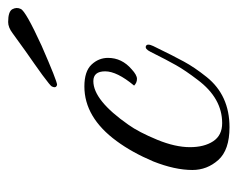

<svg xmlns="http://www.w3.org/2000/svg" viewBox="-76 -503 583 471"><g transform="rotate(-90 215.5 -267.5)"><path d="M241 -230Q276 -272 276 -301Q276 -330 252 -330Q205 -330 145 -244Q127 -219 108 -173Q90 -129 90 -93Q90 -58 104.5 -36Q119 -14 149 -14Q210 -14 255 -74Q278 -104 291 -127Q303 -148 324 -190Q331 -204 338 -201Q345 -198 338 -183Q326 -158 316.5 -139.5Q307 -121 300 -108Q286 -82 262 -52Q217 4 139 4Q83 4 58.5 -23.5Q34 -51 34 -87Q34 -130 55 -183Q66 -209 78.5 -231.5Q91 -254 105 -273Q163 -352 239 -352Q276 -352 292.5 -334.5Q309 -317 309 -294Q309 -260 281 -236Q267 -223 257.5 -223Q248 -223 241 -230ZM243 -419Q242 -419 239.5 -420.5Q237 -422 237 -425Q237 -428 239 -432Q240 -435 267 -455Q281 -465 295 -475Q309 -485 325 -496Q356 -518 370 -528.5Q384 -539 397 -539Q423 -539 428.5 -528.5Q434 -518 429 -508Q424 -496 339 -457Q252 -419 243 -419Z"/></g></svg>

Font: #9Slide05 Great Vibes
Style: Regular
Weight: 400
Designer: Robert E. Leuschke
Foundry: Robert E. Leuschke
Version: Version 1.001